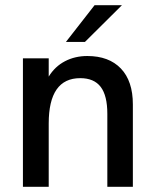

<svg xmlns="http://www.w3.org/2000/svg" viewBox="-20 -717 593 737"><path d="M68 -493H167V-423Q191 -462 229.5 -482Q268 -502 315 -502Q398 -502 444 -454Q490 -406 490 -316V0H392V-280Q392 -350 366.5 -383.5Q341 -417 288 -417Q167 -417 167 -243V0H68ZM343 -697H448L306 -556H233Z"/></svg>

Font: Hanken Grotesk Medium
Style: Regular
Weight: 500
Designer: Alfredo Marco Pradil
Foundry: Hanken Design Co.
Version: Version 3.014